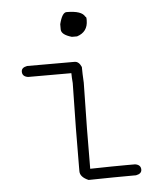

<svg xmlns="http://www.w3.org/2000/svg" viewBox="-48 -683 596 716"><g transform="rotate(-5 250.0 -325.5)"><path d="M227.5 -641.1Q284.7 -641.1 295.9 -617.7Q299.8 -617.7 299.8 -607.9V-604Q299.8 -560.5 258.8 -547.4H239.3Q200.2 -558.6 200.2 -578.6V-598.1Q210.9 -641.1 227.5 -641.1ZM63.5 -453.6H241.2Q257.3 -453.6 266.6 -432.1Q266.6 -408.2 268.6 -373.5Q264.6 -191.4 264.6 -51.3H266.6Q353 -53.2 401.4 -53.2H432.6Q454.1 -49.8 454.1 -31.7Q454.1 -16.1 432.6 -12.2H422.9Q359.4 -12.2 254.9 -10.3Q223.6 -23.9 223.6 -45.4V-61Q223.6 -196.3 227.5 -375.5Q225.6 -397 225.6 -412.6H63.5Q42 -416 42 -434.1Q42 -449.7 63.5 -453.6Z"/></g></svg>

Font: CEF Fonts CJK Mono
Style: Regular
Weight: 400
Designer: PartyBoss (派对大魔王)
Version: Release 2.25